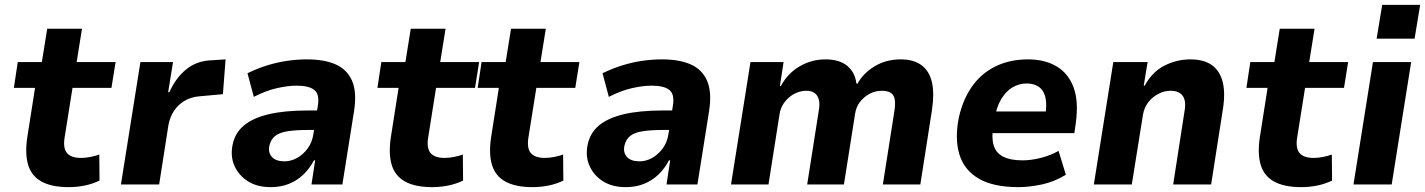

<svg xmlns="http://www.w3.org/2000/svg" viewBox="-20 -758 5856 789"><path d="M262 11Q193 11 151.5 -11.5Q110 -34 96 -79.5Q82 -125 92 -193L124 -397H37L53 -503H152L174 -640H317L295 -503H455L438 -397H278L246 -196Q238 -150 255 -129.5Q272 -109 313 -109Q331 -109 351.5 -113Q372 -117 388 -123L389 -16Q360 -2 328 4.5Q296 11 262 11Z M477 0 557 -503H691L671 -379H676Q701 -436 743.5 -471.5Q786 -507 844 -510L907 -514L896 -371L797 -362Q765 -359 739 -344Q713 -329 695.5 -303Q678 -277 672 -243L634 0Z M1092 11Q1037 11 999 -13Q961 -37 943.5 -76.5Q926 -116 936 -164Q946 -212 982.5 -242.5Q1019 -273 1084 -288.5Q1149 -304 1245 -304H1304L1292 -224H1247Q1198 -224 1164 -219Q1130 -214 1111.5 -200Q1093 -186 1087 -159Q1081 -131 1097.5 -113Q1114 -95 1149 -95Q1175 -95 1200 -108.5Q1225 -122 1244 -147.5Q1263 -173 1268 -208L1286 -323Q1294 -370 1272 -388Q1250 -406 1199 -406Q1164 -406 1119 -396Q1074 -386 1023 -360L997 -457Q1038 -477 1078.5 -489.5Q1119 -502 1160 -508Q1201 -514 1242 -514Q1312 -514 1359 -493.5Q1406 -473 1426.5 -426.5Q1447 -380 1435 -302L1387 0H1260L1275 -99H1270Q1253 -66 1227 -41Q1201 -16 1167.5 -2.5Q1134 11 1092 11Z M1756 11Q1687 11 1645.5 -11.5Q1604 -34 1590 -79.5Q1576 -125 1586 -193L1618 -397H1531L1547 -503H1646L1668 -640H1811L1789 -503H1949L1932 -397H1772L1740 -196Q1732 -150 1749 -129.5Q1766 -109 1807 -109Q1825 -109 1845.5 -113Q1866 -117 1882 -123L1883 -16Q1854 -2 1822 4.5Q1790 11 1756 11Z M2168 11Q2099 11 2057.5 -11.5Q2016 -34 2002 -79.5Q1988 -125 1998 -193L2030 -397H1943L1959 -503H2058L2080 -640H2223L2201 -503H2361L2344 -397H2184L2152 -196Q2144 -150 2161 -129.5Q2178 -109 2219 -109Q2237 -109 2257.5 -113Q2278 -117 2294 -123L2295 -16Q2266 -2 2234 4.5Q2202 11 2168 11Z M2551 11Q2496 11 2458 -13Q2420 -37 2402.5 -76.5Q2385 -116 2395 -164Q2405 -212 2441.5 -242.5Q2478 -273 2543 -288.5Q2608 -304 2704 -304H2763L2751 -224H2706Q2657 -224 2623 -219Q2589 -214 2570.5 -200Q2552 -186 2546 -159Q2540 -131 2556.5 -113Q2573 -95 2608 -95Q2634 -95 2659 -108.5Q2684 -122 2703 -147.5Q2722 -173 2727 -208L2745 -323Q2753 -370 2731 -388Q2709 -406 2658 -406Q2623 -406 2578 -396Q2533 -386 2482 -360L2456 -457Q2497 -477 2537.5 -489.5Q2578 -502 2619 -508Q2660 -514 2701 -514Q2771 -514 2818 -493.5Q2865 -473 2885.5 -426.5Q2906 -380 2894 -302L2846 0H2719L2734 -99H2729Q2712 -66 2686 -41Q2660 -16 2626.5 -2.5Q2593 11 2551 11Z M2984 0 3064 -503H3200L3185 -405H3189Q3218 -458 3267 -486Q3316 -514 3372 -514Q3430 -514 3462 -487Q3494 -460 3499 -416L3503 -413Q3527 -457 3574 -485.5Q3621 -514 3681 -514Q3735 -514 3767 -490Q3799 -466 3809.5 -420.5Q3820 -375 3810 -307L3762 0H3608L3655 -299Q3660 -330 3657 -348.5Q3654 -367 3641 -376Q3628 -385 3604 -385Q3576 -385 3552.5 -372Q3529 -359 3513.5 -338.5Q3498 -318 3494 -291L3448 0H3297L3344 -299Q3350 -330 3345 -348.5Q3340 -367 3327 -376Q3314 -385 3293 -385Q3273 -385 3254 -377Q3235 -369 3220.5 -356Q3206 -343 3196.5 -326.5Q3187 -310 3184 -292L3138 0Z M4165 11Q4062 11 4002 -24Q3942 -59 3922.5 -123.5Q3903 -188 3920 -274Q3937 -350 3975 -403.5Q4013 -457 4071.5 -485.5Q4130 -514 4205 -514Q4273 -514 4321.5 -485.5Q4370 -457 4391.5 -399.5Q4413 -342 4401 -254L4395 -211H4036L4050 -300H4291L4275 -281Q4283 -329 4276 -358Q4269 -387 4249 -401Q4229 -415 4199 -415Q4167 -415 4140 -398.5Q4113 -382 4094 -350Q4075 -318 4067 -270L4062 -244Q4054 -194 4063 -162Q4072 -130 4102 -114.5Q4132 -99 4182 -99Q4216 -99 4256.5 -109Q4297 -119 4330 -138L4360 -40Q4313 -11 4261.5 0Q4210 11 4165 11Z M4475 0 4555 -503H4696L4680 -406H4684Q4715 -463 4765.5 -488.5Q4816 -514 4871 -514Q4927 -514 4960 -490.5Q4993 -467 5004.5 -421Q5016 -375 5005 -307L4957 0H4801L4847 -297Q4853 -328 4848 -347Q4843 -366 4828.5 -375.5Q4814 -385 4790 -385Q4764 -385 4739.5 -372Q4715 -359 4698.5 -337.5Q4682 -316 4677 -287L4631 0Z M5327 11Q5258 11 5216.5 -11.5Q5175 -34 5161 -79.5Q5147 -125 5157 -193L5189 -397H5102L5118 -503H5217L5239 -640H5382L5360 -503H5520L5503 -397H5343L5311 -196Q5303 -150 5320 -129.5Q5337 -109 5378 -109Q5396 -109 5416.5 -113Q5437 -117 5453 -123L5454 -16Q5425 -2 5393 4.5Q5361 11 5327 11Z M5637 -599 5660 -738H5816L5793 -599ZM5542 0 5622 -503H5779L5699 0Z"/></svg>

Font: Nunito Sans 7pt SemiCondensed ExtraBold
Style: Italic
Weight: 800
Width: 4
Italic angle: -9°
Designer: Vernon Adams
Foundry: Vernon Adams
Version: Version 3.101;gftools[0.9.27]